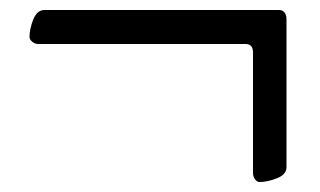

<svg xmlns="http://www.w3.org/2000/svg" viewBox="-20 -406 640 384"><path d="M486 -60V-301Q486 -318 471 -318H56Q50 -318 44.5 -322.5Q39 -327 39 -332Q39 -348 46.5 -367Q54 -386 69 -386H538Q545 -386 549 -381Q553 -376 553 -368V-72Q553 -57 534 -49.5Q515 -42 499 -42Q494 -42 490 -47.5Q486 -53 486 -60Z"/></svg>

Font: EB Garamond SemiBold
Style: Italic
Weight: 600
Italic angle: -17.2°
Designer: Georg Duffner and Octavio Pardo
Foundry: Georg Duffner
Version: Version 1.000